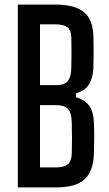

<svg xmlns="http://www.w3.org/2000/svg" viewBox="-20 -820 475 840"><path d="M58 0V-800H221.5Q309.5 -800 349 -765.8Q388.5 -731.5 389 -652Q389.5 -611 389.5 -580.8Q389.5 -550.5 388.5 -521Q385.5 -475.5 368.2 -449Q351 -422.5 312.5 -412V-394.5Q352.5 -383 370.8 -356.5Q389 -330 391 -283.5Q392.5 -246.5 392.2 -216Q392 -185.5 391 -148.5Q388 -69 349.2 -34.5Q310.5 0 223.5 0ZM155 -87.5H223.5Q261.5 -87.5 277.5 -102Q293.5 -116.5 294 -149.5Q295 -185 295 -215Q295 -245 294 -280Q293.5 -325 278.2 -342.5Q263 -360 225.5 -360H155ZM155 -447.5H227.5Q261.5 -447.5 276.5 -465.5Q291.5 -483.5 292 -523Q293 -559 292.8 -589.8Q292.5 -620.5 292 -656Q291.5 -687 275.5 -700.2Q259.5 -713.5 221.5 -713.5H155Z"/></svg>

Font: Big Shoulders Text Thin SemiBold
Style: Regular
Weight: 600
Version: Version 2.002